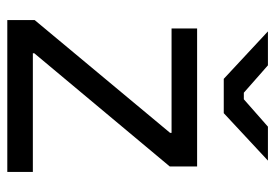

<svg xmlns="http://www.w3.org/2000/svg" viewBox="-134 -620 754 526"><g transform="rotate(90 243.0 -357.0)"><path d="M35 0H451V-70H126V-74L436 -445V-520H58V-450H344V-446L35 -75ZM196 -593H290L420 -714H327L252 -648H234L159 -714H66Z"/></g></svg>

Font: Fixel Variable
Style: Regular
Weight: 100
Width: 3
Designer: AlfaBravo + MacPaw
Foundry: Kyrylo Tkachov, Marchela Mozhyna, Serhii Makarenko, Maria Weinstein, Zakhar Kryvoshyya
Version: Version 1.211